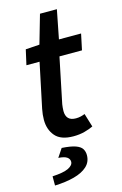

<svg xmlns="http://www.w3.org/2000/svg" viewBox="-131 -701 629 988"><g transform="rotate(-15 183.0 -207.0)"><path d="M192 10Q125 10 95.5 -24.5Q66 -59 66 -111Q66 -125 67.5 -139Q69 -153 72 -168L122 -406H52L70 -486L144 -491L188 -644H278L248 -491H366L348 -406H228L178 -164Q177 -155 176 -147Q175 -139 175 -129Q175 -103 188 -89.5Q201 -76 228 -76Q242 -76 254 -79Q266 -82 276 -86L298 -14Q280 -5 252.5 2.5Q225 10 192 10ZM34 230V181Q93 178 119.5 165Q146 152 146 133Q146 118 132.5 108.5Q119 99 87 97L117 52Q165 55 190 64Q215 73 224 87.5Q233 102 233 121Q233 157 207.5 180.5Q182 204 137 216Q92 228 34 230Z"/></g></svg>

Font: Source Sans 3 ExtraLight SemiBold
Style: Italic
Weight: 600
Italic angle: -11°
Version: Version 3.052;hotconv 1.1.0;makeotfexe 2.6.0